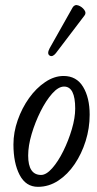

<svg xmlns="http://www.w3.org/2000/svg" viewBox="-20 -710 374 743"><path d="M127 13Q80 13 56 -33Q32 -79 32 -151Q32 -198 48.5 -245Q65 -292 92.5 -330.5Q120 -369 155 -392.5Q190 -416 226 -416Q276 -416 301.5 -374Q327 -332 327 -266Q327 -214 311.5 -164.5Q296 -115 269 -75Q242 -35 205.5 -11Q169 13 127 13ZM139 -33Q159 -33 182 -59Q205 -85 225 -125.5Q245 -166 258 -210Q271 -254 271 -290Q271 -375 228 -375Q206 -375 182 -348Q158 -321 137 -279Q116 -237 102.5 -191.5Q89 -146 89 -108Q89 -33 139 -33ZM196 -504Q183 -488 172 -495Q161 -502 172 -523L261 -681Q269 -694 283 -689Q297 -684 306 -672Q315 -660 307 -650Z"/></svg>

Font: Junicode Two Beta Condensed
Style: Italic
Weight: 400
Width: 3
Italic angle: -9°
Version: Version 1.053; ttfautohint (v1.8.4)